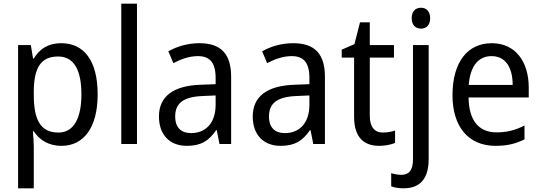

<svg xmlns="http://www.w3.org/2000/svg" viewBox="-20 -780 2930 1040"><path d="M312 -546C239 -546 194 -514 163 -463H159L147 -536H78V240H163V13C163 -11 160 -45 158 -69H163C192 -24 241 10 313 10C433 10 509 -88 509 -269C509 -454 433 -546 312 -546ZM295 -474C382 -474 421 -398 421 -269C421 -142 381 -62 297 -62C198 -62 163 -132 163 -268V-286C164 -413 201 -474 295 -474Z M722 0V-760H637V0Z M1060 -546C996 -546 937 -528 892 -502L919 -438C961 -460 1005 -476 1052 -476C1115 -476 1148 -443 1148 -357V-324L1068 -321C916 -316 841 -256 841 -149C841 -49 900 10 992 10C1069 10 1111 -17 1151 -75H1154L1169 0H1232V-364C1232 -486 1179 -546 1060 -546ZM1080 -260 1148 -263V-213C1148 -111 1092 -59 1015 -59C963 -59 929 -87 929 -149C929 -218 969 -256 1080 -260Z M1568 -546C1504 -546 1445 -528 1400 -502L1427 -438C1469 -460 1513 -476 1560 -476C1623 -476 1656 -443 1656 -357V-324L1576 -321C1424 -316 1349 -256 1349 -149C1349 -49 1408 10 1500 10C1577 10 1619 -17 1659 -75H1662L1677 0H1740V-364C1740 -486 1687 -546 1568 -546ZM1588 -260 1656 -263V-213C1656 -111 1600 -59 1523 -59C1471 -59 1437 -87 1437 -149C1437 -218 1477 -256 1588 -260Z M2054 -62C2009 -62 1983 -92 1983 -153V-468H2114V-536H1983V-659H1930L1900 -541L1831 -511V-468H1898V-148C1898 -30 1956 10 2035 10C2066 10 2100 3 2120 -6V-73C2103 -67 2077 -62 2054 -62Z M2210 -681C2210 -644 2231 -625 2261 -625C2289 -625 2310 -644 2310 -681C2310 -719 2289 -738 2261 -738C2231 -738 2210 -720 2210 -681ZM2166 240C2259 240 2302 184 2302 81V-536H2217V83C2217 145 2193 167 2154 167C2134 167 2116 163 2099 158V229C2116 236 2138 240 2166 240Z M2644 -546C2512 -546 2431 -443 2431 -264C2431 -94 2517 10 2664 10C2727 10 2772 -1 2821 -25V-100C2771 -75 2727 -63 2670 -63C2573 -63 2520 -127 2518 -252H2844V-306C2844 -447 2771 -546 2644 -546ZM2643 -476C2722 -476 2757 -409 2757 -320H2519C2527 -421 2570 -476 2643 -476Z"/></svg>

Font: Noto Sans Khmer UI SemiCondensed
Style: Regular
Weight: 400
Width: 4
Designer: Danh Hong and the Monotype Design Team
Foundry: Monotype Imaging Inc.
Version: Version 2.002